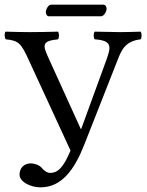

<svg xmlns="http://www.w3.org/2000/svg" viewBox="-20 -783 630 825"><path d="M104.5 -523 283 -136C252 -61 227 -40 195 -40C181 -40 166 -53 159 -62C149 -74 127 -81 113 -81C83 -81 64 -61 64 -33C64 -1 112 22 154 22C244 22 299 -52 342 -161L483.7 -521C502 -569 518 -606 584 -614C590 -620 590 -641 584 -647C554 -646 519 -645 496 -645C473 -645 424 -646 387 -647C381 -641 381 -620 387 -614C461 -609 458 -584 438 -528L329 -229H327L188.4 -534C162 -591 161 -607 229 -614C235 -620 235 -641 229 -647C192 -646 143.2 -645 108 -645C76 -645 38 -646 4 -647C-2 -641 -1 -620 5 -614C62 -609 72 -594 104.5 -523ZM414 -713C427 -713 438 -734 438 -746C438 -752 434 -763 424 -763H199C188 -763 177 -743 177 -731C177 -724 181 -713 190 -713Z"/></svg>

Font: Libertinus Serif
Style: Regular
Weight: 400
Designer: Philipp H. Poll
Foundry: Khaled Hosny
Version: Version 6.2